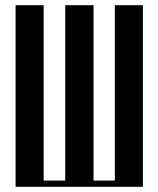

<svg xmlns="http://www.w3.org/2000/svg" viewBox="-20 -719 610 739"><path d="M40 -699H148V-24H231V-699H340V-24H422V-699H530V0H40Z"/></svg>

Font: Moniqa Extra Bold Narrow Heading
Style: Regular
Weight: 800
Width: 4
Designer: Rajesh Rajput
Foundry: Rajesh Rajput
Version: Version 1.000;December 15, 2022;FontCreator 14.0.0.2794 32-b